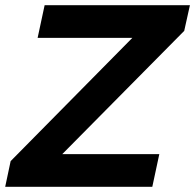

<svg xmlns="http://www.w3.org/2000/svg" viewBox="-54 -720 752 740"><path d="M-34 0 -13 -99 456 -574H91L118 -700H678L656 -601L186 -126H560L533 0Z"/></svg>

Font: Red Hat Display
Style: Bold Italic
Weight: 700
Italic angle: -12°
Designer: Pentagram / MCKL
Foundry: Pentagram / MCKL
Version: Version 1.003; Red Hat Display Bold Italic